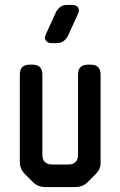

<svg xmlns="http://www.w3.org/2000/svg" viewBox="-20 -746 486 775"><path d="M113 -11Q133 9 162 9H285Q314 9 334 -11L366 -43Q388 -65 386 -93V-445Q386 -485 346 -485H335Q295 -485 295 -445V-122Q295 -82 255 -82H191Q151 -82 151 -122V-445Q151 -485 111 -485H100Q60 -485 60 -445V-93Q60 -64 80 -44ZM189 -572H210Q227 -572 238.5 -581.5Q250 -591 256 -605L296 -693Q302 -707 294.5 -716.5Q287 -726 271 -726H250Q233 -726 221.5 -716.5Q210 -707 204 -693L164 -605Q158 -591 165.5 -581.5Q173 -572 189 -572Z"/></svg>

Font: WDXL Lubrifont JP N
Style: Regular
Weight: 400
Designer: [WDXL Lubrifont] Copyright 2020-2022 (c) NightFurySL2001, Skr-ZERO; [ZCOOL QingKe HuangYou] Copyright 2018-2022 (c) The 
Version: Version 2.001;hotconv 1.1.1;makeotfexe 2.6.0